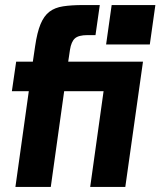

<svg xmlns="http://www.w3.org/2000/svg" viewBox="-20 -740 635 760"><path d="M41 0 94 -379H27L44 -496H110L119 -557Q127 -612 140.5 -644.5Q154 -677 175.5 -693.5Q197 -710 230 -715Q263 -720 309 -720H375L358 -601H326Q291 -601 276.5 -588Q262 -575 257 -543L250 -496H546L476 0H337L390 -379H234L181 0ZM400 -564 422 -720H595L573 -564Z"/></svg>

Font: Host Grotesk ExtraBold
Style: Italic
Weight: 800
Italic angle: -8°
Designer: Doğukan Karapınar
Foundry: Element Type
Version: Version 1.003; ttfautohint (v1.8.4.7-5d5b)